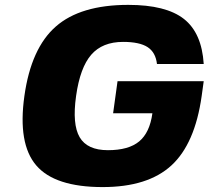

<svg xmlns="http://www.w3.org/2000/svg" viewBox="-20 -740 848 780"><path d="M439.5 -279.8 457.5 -410.2H807.6L799.3 -350.1Q772 -155.8 676.3 -67.9Q580.6 20 397 20Q202.6 20 127.2 -68.1Q51.8 -156.2 79.1 -350.1Q106.4 -544.4 206.8 -632.3Q307.1 -720.2 501 -720.2Q654.3 -720.2 727.1 -663.1Q799.8 -606 807.6 -480H617.7Q612.3 -527.3 579.6 -548.6Q546.9 -569.8 480 -569.8Q396 -569.8 350.6 -517.6Q305.2 -465.3 289.1 -350.1Q272.9 -234.9 303.7 -182.4Q334.5 -129.9 418.5 -129.9Q502.4 -129.9 545.4 -165.5Q588.4 -201.2 599.1 -279.8Z"/></svg>

Font: Fivo Sans Heavy
Style: Regular
Weight: 900
Designer: Alexander Slobzheninov
Foundry: Alexander Slobzheninov
Version: 1.0